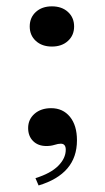

<svg xmlns="http://www.w3.org/2000/svg" viewBox="-20 -447 325 593"><path d="M99.2 125.8 89.5 103.2Q136.3 88.7 159.7 65.3Q183.1 41.9 183.1 15.3Q183.1 -3.2 167.7 -3.2Q159.7 -3.2 148.4 0.4Q137.1 4 123.4 4Q97.6 4 82.3 -11.3Q66.9 -26.6 66.9 -51.6Q66.9 -78.2 86.7 -95.6Q106.5 -112.9 137.9 -112.9Q174.2 -112.9 196 -86.3Q217.7 -59.7 217.7 -13.7Q217.7 38.7 187.9 73.4Q158.1 108.1 99.2 125.8ZM140.3 -303.2Q109.7 -303.2 90.7 -320.6Q71.8 -337.9 71.8 -365.3Q71.8 -392.7 90.7 -410.1Q109.7 -427.4 140.3 -427.4Q171 -427.4 189.9 -410.1Q208.9 -392.7 208.9 -365.3Q208.9 -337.9 189.9 -320.6Q171 -303.2 140.3 -303.2Z"/></svg>

Font: Playfair 12pt Medium
Style: Regular
Weight: 500
Designer: Claus Eggers Sørensen
Foundry: Claus Eggers Sørensen
Version: Version 2.000;gftools[0.9.28]